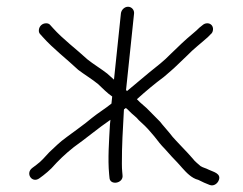

<svg xmlns="http://www.w3.org/2000/svg" viewBox="-20 -520 720 569"><path d="M338.3 -480 317.8 -284C311.7 -289.3 305 -295.3 297.7 -302C281.7 -314.7 255 -331 239.1 -344C206.5 -374.2 166.5 -403.8 136.8 -437L129.6 -445C126.7 -449 122.4 -451 116.8 -451C105.5 -451 96.4 -442.8 95.2 -431.5C94.6 -425.8 96.2 -421.3 99.8 -418L107 -410C138 -375.3 177.3 -345.5 211.8 -313C228 -300.5 254.7 -284.2 270.4 -271C284.9 -257.5 297.2 -244.5 312.5 -234L310.3 -213C291.7 -197.9 271.4 -185.8 251.8 -170C229.5 -151 201.7 -132 177.9 -114C153.8 -96.6 146.1 -87 126.2 -69C111.7 -53.7 103.3 -42.5 87.2 -31L75.3 -22C54.3 -5.9 75.4 24.7 97.2 8L108 0C116.7 -6.7 124.8 -13.7 132.2 -21C154.4 -45.6 172.6 -63.2 198.8 -84C234.8 -109.5 271.3 -140.5 307.3 -165C306.6 -158 306.6 -158 305.8 -151C303.1 -101.3 299.2 -48.6 303.4 -4L304.4 6C304.9 30.8 346.7 23.9 343.1 -1L342.2 -11C341.5 -17.7 341.2 -25.7 341.2 -35C341 -86.9 344 -137.2 347.1 -192L347.5 -196C349.7 -197.3 351.5 -198.7 353 -200C357.3 -196.7 360.9 -193.3 363.9 -190C371 -182 384.7 -172.9 391.2 -164C396 -159.3 402.1 -153.7 409.4 -147C422.6 -133.9 424.8 -129.8 437.2 -116C449.1 -101 455.2 -92.1 469.2 -78C477.2 -69 477.2 -69 488.9 -56C495.5 -49.3 501.2 -43.3 506 -38L520.3 -22C531.9 -9 548.3 8.6 567.6 13C579.7 19.4 590.3 23.8 601.1 28C612.9 32.6 623.1 24.7 627.3 16.5C638.8 -6.4 609.9 -11.1 598.8 -17C588.6 -22.4 582.4 -22.6 573.9 -28C565 -36.4 558.5 -40.3 551.2 -50L536.9 -66C532.1 -71.3 526.1 -77.7 518.9 -85C513.4 -91.2 490.3 -114.3 484 -124C476.5 -133.6 461.4 -149.8 454.7 -159C447.9 -166.6 429.3 -184 422.1 -192C412 -203.3 396.1 -214.3 385.7 -226C411 -248.9 438.5 -272 465.6 -292L486.5 -310C498 -319.4 524.5 -346.2 535.3 -356C551.7 -373.5 578.3 -394 596 -410L603.8 -418C608.2 -421.3 610.6 -425.8 611.2 -431.5C612.4 -442.5 605.1 -451 594.3 -451C588.9 -451 584.1 -449 579.6 -445L570.9 -438C565.7 -432.7 559.4 -427 552.1 -421C527 -400.2 510.2 -383.6 486.8 -361C465.1 -338.4 445.4 -324 422 -305C400.6 -287.6 378.1 -267.8 356.2 -250C355.7 -251.3 354.8 -252.3 353.5 -253C361.4 -328.7 369.4 -404.3 377.3 -480C378.4 -490.6 370 -500 359.4 -500C348.8 -500 339.4 -490.6 338.3 -480Z"/></svg>

Font: Just Breathe
Style: Obl2
Weight: 400
Foundry: Cannot Into Space Fonts
Version: Version 0.72